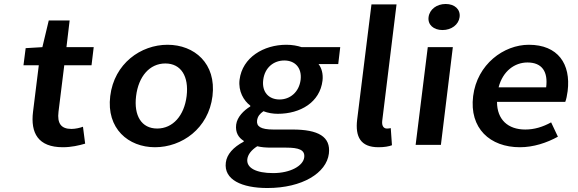

<svg xmlns="http://www.w3.org/2000/svg" viewBox="-20 -728 2903 965"><path d="M146 -166C133 -60 171 12 296 12C339 12 377 3 408 -6L397 -91C381 -85 358 -80 339 -80C287 -80 267 -108 274 -166L303 -400H440L451 -491H314L330 -625H225L193 -491L109 -486L98 -400H175Z M534 -245C514 -82 625 12 759 12C894 12 1028 -82 1048 -245C1068 -409 957 -503 822 -503C688 -503 554 -409 534 -245ZM664 -245C676 -344 732 -409 811 -409C890 -409 930 -344 918 -245C906 -147 849 -82 770 -82C691 -82 652 -147 664 -245Z M1223 72C1226 49 1242 27 1273 7C1293 12 1315 14 1345 14H1419C1481 14 1514 25 1509 63C1504 105 1440 142 1353 142C1267 142 1218 116 1223 72ZM1115 89C1104 175 1195 217 1324 217C1500 217 1621 141 1633 44C1643 -41 1580 -77 1450 -77H1354C1288 -77 1269 -94 1272 -122C1275 -144 1286 -156 1304 -169C1327 -160 1353 -156 1376 -156C1490 -156 1588 -214 1601 -323C1605 -357 1596 -387 1581 -406H1680L1690 -491H1496C1475 -498 1449 -503 1419 -503C1306 -503 1198 -440 1184 -327C1177 -269 1205 -222 1238 -197V-193C1205 -173 1172 -140 1167 -102C1162 -62 1179 -36 1205 -20V-16C1152 12 1120 48 1115 89ZM1385 -228C1332 -228 1295 -264 1303 -327C1311 -389 1356 -424 1409 -424C1462 -424 1498 -388 1491 -327C1483 -264 1437 -228 1385 -228Z M1775 -126C1765 -41 1792 12 1882 12C1912 12 1934 8 1950 2L1944 -84C1934 -82 1930 -82 1924 -82C1911 -82 1898 -92 1901 -120L1973 -706H1847Z M2204 -577C2249 -577 2285 -604 2290 -642C2295 -681 2265 -708 2220 -708C2175 -708 2139 -681 2134 -642C2129 -604 2159 -577 2204 -577ZM2069 0H2196L2256 -491H2130Z M2358 -245C2338 -83 2443 12 2593 12C2661 12 2728 -10 2784 -41L2750 -113C2708 -90 2666 -77 2620 -77C2533 -77 2478 -127 2478 -216H2821C2826 -228 2830 -248 2833 -270C2850 -407 2784 -503 2638 -503C2512 -503 2378 -405 2358 -245ZM2486 -289C2507 -371 2567 -414 2631 -414C2705 -414 2735 -367 2725 -289Z"/></svg>

Font: Falling Sky
Style: ExtObl
Weight: 400
Designer: Paul D. Hunt
Foundry: Adobe Systems Incorporated
Version: Version 1.02